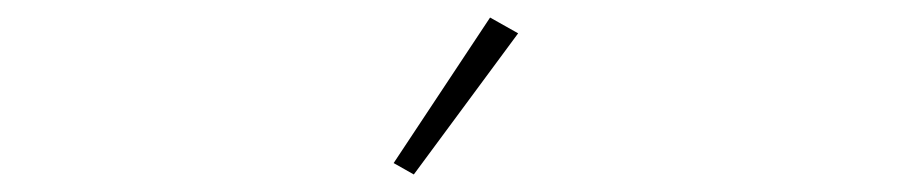

<svg xmlns="http://www.w3.org/2000/svg" viewBox="-20 -816 1040 219"><path d="M571 -778 452 -617 429 -630 539 -796Z"/></svg>

Font: IBM Plex Sans JP ExtraLight
Style: Regular
Weight: 200
Designer: Mike Abbink; Paul van der Laan; Pieter van Rosmalen; Wujin Sim; Yejin Wi; Jinhee Kim; Boomi Park; Yona Kim; Kichan Ma
Foundry: Sandoll Inc.
Version: Version 1.001